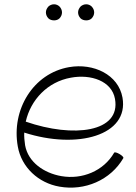

<svg xmlns="http://www.w3.org/2000/svg" viewBox="-20 -858 635 895"><path d="M269 -800C269 -810 265 -819 258 -827C251 -834 242 -838 232 -838C222 -838 212 -834 205 -827C198 -819 194 -810 194 -800C194 -790 198 -781 205 -773C212 -766 222 -763 232 -763C242 -763 251 -766 258 -773C265 -781 269 -790 269 -800ZM419 -800C419 -810 415 -819 408 -827C401 -834 392 -838 382 -838C372 -838 362 -834 355 -827C348 -819 344 -810 344 -800C344 -790 348 -781 355 -773C362 -766 372 -763 382 -763C392 -763 401 -766 408 -773C415 -781 419 -790 419 -800ZM555 -121C557 -125 549 -133 537 -140C525 -147 514 -150 512 -146C463 -61 363 -20 266 -37C185 -51 111 -102 97 -181C94 -201 92 -221 93 -240C341 -160 582 -227 551 -403C532 -510 416 -565 302 -545C135 -516 32 -347 63 -175C80 -78 159 -5 257 12C375 33 495 -18 555 -121ZM311 -496C403 -513 501 -481 516 -397C544 -241 322 -214 100 -291C123 -393 202 -477 311 -496Z"/></svg>

Font: Nupuram Thin
Style: Regular
Weight: 100
Designer: Santhosh Thottingal (santhosh.thottingal@gmail.com)
Foundry: SMC
Version: Version 1.000